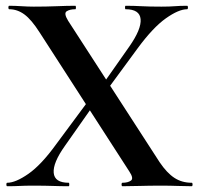

<svg xmlns="http://www.w3.org/2000/svg" viewBox="-20 -645 687 665"><path d="M404 0Q401 0 401 -6Q401 -12 404 -12Q423 -12 433.5 -19.5Q444 -27 428 -51L117 -533Q89 -577 64.5 -595Q40 -613 12 -613Q9 -613 9 -619Q9 -625 12 -625Q32 -625 54.5 -623.5Q77 -622 97 -622Q140 -622 176.5 -623.5Q213 -625 241 -625Q243 -625 243 -619Q243 -613 241 -613Q222 -613 211 -606Q200 -599 216 -573L533 -83Q558 -46 584 -29Q610 -12 644 -12Q647 -12 647 -6Q647 0 644 0Q622 0 595.5 -1Q569 -2 539 -2Q496 -2 464 -1Q432 0 404 0ZM5 0Q2 0 2 -6Q2 -12 5 -12Q34 -12 78.5 -43Q123 -74 175 -146L298 -312L316 -298L205 -140Q163 -81 166 -46.5Q169 -12 218 -12Q220 -12 220 -6Q220 0 218 0Q189 0 163 -1Q137 -2 94 -2Q66 -2 48.5 -1Q31 0 5 0ZM335 -312 317 -326 428 -484Q470 -544 467 -578.5Q464 -613 415 -613Q413 -613 413 -619Q413 -625 415 -625Q444 -625 470 -623.5Q496 -622 539 -622Q568 -622 585.5 -623.5Q603 -625 628 -625Q631 -625 631 -619Q631 -613 628 -613Q599 -613 554.5 -581.5Q510 -550 457 -478Z"/></svg>

Font: Cormorant Light
Style: Regular
Weight: 300
Designer: Christian Thalmann (Catharsis Fonts)
Foundry: Catharsis Fonts
Version: Version 4.000